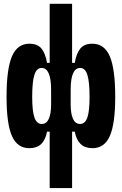

<svg xmlns="http://www.w3.org/2000/svg" viewBox="-20 -752 626 987"><path d="M455.6 9.8Q417 9.8 394.5 -11.7Q372.1 -33.2 364.3 -75.2H315.4L343.3 -222.7V-214.8Q343.3 -168 355.1 -141.4Q367 -114.7 391.5 -114.7Q417.5 -114.7 429 -147.6Q440.4 -180.5 440.4 -253.9Q440.4 -332.3 429 -367.6Q417.5 -402.8 392.6 -402.8Q343.3 -402.8 343.3 -291L320.3 -428.7H364.3Q372.6 -478 393.1 -502.7Q413.6 -527.3 454.6 -527.3Q516.5 -527.3 544.4 -462.6Q572.3 -397.9 572.3 -253.9Q572.3 -115.2 544.4 -52.7Q516.6 9.8 455.6 9.8ZM130.4 9.8Q69.3 9.8 41.5 -52.7Q13.7 -115.2 13.7 -253.9Q13.7 -397.9 41.6 -462.6Q69.4 -527.3 131.3 -527.3Q172.4 -527.3 192.9 -502.7Q213.4 -478 221.7 -428.7H265.6L242.7 -291Q242.7 -402.8 193.7 -402.8Q168.5 -402.8 157 -367.6Q145.5 -332.3 145.5 -253.9Q145.5 -180.5 157.2 -147.6Q168.8 -114.7 194.8 -114.7Q219.2 -114.7 231 -141.4Q242.7 -168 242.7 -214.8V-222.7L270.5 -75.2H221.7Q213.9 -33.2 191.7 -11.7Q169.4 9.8 130.4 9.8ZM235.4 214.8V-96.2L242.7 -124V-394L235.4 -410.2V-732.4H350.6V-410.2L343.3 -394V-124L350.6 -96.2V214.8Z"/></svg>

Font: Cascadia Code
Style: Regular
Weight: 400
Monospace: yes
Designer: Aaron Bell
Foundry: Saja Typeworks
Version: Version 2106.017